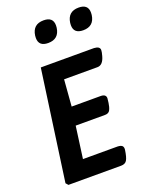

<svg xmlns="http://www.w3.org/2000/svg" viewBox="-184 -1115 928 1205"><g transform="rotate(-20 280.0 -512.0)"><path d="M263 -1024Q326 -1024 326 -968Q326 -961 325 -952Q315 -880 243 -880Q180 -880 180 -936Q180 -943 181 -952Q191 -1024 263 -1024ZM497 -1024Q560 -1024 560 -968Q560 -961 559 -952Q549 -880 477 -880Q414 -880 414 -936Q414 -943 415 -952Q425 -1024 497 -1024ZM501 -752Q540 -750 540 -725Q540 -713 533 -688Q518 -632 481 -632H258L244 -455H437Q473 -455 473 -428Q473 -424 469.5 -397.5Q466 -371 457 -352.5Q448 -334 423 -334H227L198 -121H429Q452 -120 460 -111.5Q468 -103 466 -86Q459 -37 447.5 -18.5Q436 0 409 0H57L43 -16L146 -752Z"/></g></svg>

Font: Chau Philomene One
Style: Italic
Weight: 400
Designer: Vicente Lamonaca
Foundry: TipoType
Version: Version 1.002